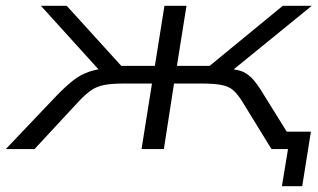

<svg xmlns="http://www.w3.org/2000/svg" viewBox="-48 -514 1095 662"><path d="M924 128 945 0H899L908 -60H1024L994 128ZM-28 0 147 -184Q178 -216 204 -236.5Q230 -257 261.5 -267.5Q293 -278 340 -280L307 -258L93 -494H182L370 -287H486L519 -494H595L562 -287H675L927 -494H1027L737 -258L725 -279Q758 -276 778.5 -270.5Q799 -265 818 -247Q837 -229 863 -185L978 0H888L786 -166Q770 -191 755.5 -203.5Q741 -216 716 -221Q691 -226 643 -226H552L517 0H440L476 -226H381Q337 -226 311.5 -221Q286 -216 267.5 -203.5Q249 -191 225 -166L71 0Z"/></svg>

Font: Nunito Sans 7pt Expanded Light
Style: Italic
Weight: 300
Width: 7
Italic angle: -9°
Designer: Vernon Adams
Foundry: Vernon Adams
Version: Version 3.101;gftools[0.9.27]